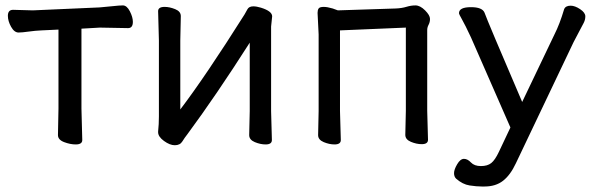

<svg xmlns="http://www.w3.org/2000/svg" viewBox="-20 -512 2175 702"><path d="M256.8 16.1Q236.8 16.1 214.4 7.6Q191.9 -1 191.9 -18.1L193.8 -115.2V-403.8L131.8 -400.9Q108.9 -399.9 84.5 -396.5Q60.1 -393.1 47.9 -393.1Q32.2 -393.1 20.5 -414.1Q8.8 -435.1 8.8 -454.1Q8.8 -476.1 27.8 -476.1L100.1 -474.1L344.2 -484.9Q368.2 -486.8 392.6 -489.5Q417 -492.2 429.2 -492.2Q443.8 -492.2 454.8 -470.7Q465.8 -449.2 465.8 -432.1Q465.8 -409.2 448.2 -409.2L345.2 -411.1L277.8 -407.2V-115.2L280.8 0Q280.8 16.1 256.8 16.1Z M619.1 19Q601.1 19 579.6 3.4Q558.1 -12.2 558.1 -28.8V-30.8Q561 -58.1 561 -85.9V-363.8L558.1 -471.2Q558.1 -486.8 582 -486.8Q600.1 -486.8 620.6 -478.5Q641.1 -470.2 641.1 -453.1L639.2 -363.8V-111.8Q731.9 -233.9 874 -459Q878.9 -466.8 884.5 -477.8Q890.1 -488.8 906.2 -488.8Q918 -488.8 934.1 -483.9Q975.1 -471.2 975.1 -452.1L971.2 -415V-106L974.1 0Q974.1 16.1 951.2 16.1Q932.1 16.1 911.6 7.6Q891.1 -1 891.1 -18.1L893.1 -106V-356Q770 -163.1 665 -21Q655.3 -8.8 646.7 5.1Q638.2 19 619.1 19Z M1203.1 16.1Q1184.1 16.1 1163.6 7.6Q1143.1 -1 1143.1 -18.1L1145 -106V-386.2L1141.1 -464.8Q1141.1 -475.1 1145 -481Q1148.9 -486.8 1164.1 -486.8Q1176.3 -486.8 1196.3 -481L1215.3 -474.1L1427.2 -481Q1449.2 -481.9 1466.1 -487.1Q1482.9 -492.2 1499 -492.2Q1516.1 -492.2 1534.2 -474.1Q1552.2 -456.1 1552.2 -442.9Q1552.2 -431.2 1547.1 -421.6Q1542 -412.1 1542 -401.9V-106.9L1544.9 -1Q1544.9 15.1 1522 15.1Q1502.9 15.1 1482.4 6.6Q1461.9 -2 1461.9 -19L1463.9 -106.9V-411.1L1223.1 -400.9V-106L1226.1 0Q1226.1 16.1 1203.1 16.1Z M1751.5 169.9H1741.2Q1722.2 169.9 1696.8 166Q1671.4 162.1 1647.5 141.1Q1640.1 133.8 1640.1 121.1Q1640.1 107.9 1651.6 88.4Q1663.1 68.8 1676.3 68.8Q1689.5 68.8 1701.9 82Q1714.4 95.2 1738.3 95.2Q1762.2 95.2 1776.1 84.2Q1790 73.2 1804.2 43L1846.2 -45.9L1702.1 -375Q1680.2 -421.9 1669.2 -440.9Q1658.2 -460 1658.2 -463.9Q1658.2 -485.8 1702.1 -485.8Q1743.2 -485.8 1751.5 -465.8Q1762.2 -435.1 1889.2 -139.2L2007.3 -386.2Q2026.4 -423.8 2042.5 -478Q2047.4 -491.2 2066.4 -491.2Q2082 -491.2 2101.1 -478.5Q2120.1 -465.8 2120.1 -452.1Q2120.1 -439.9 2114.3 -428.5Q2108.4 -417 2097.4 -396.5Q2086.4 -376 2077.1 -357.9L1866.2 85Q1846.2 127.9 1819.3 148.9Q1792.5 169.9 1751.5 169.9Z"/></svg>

Font: LXGW WenKai Screen
Style: Regular
Weight: 400
Designer: LXGW / Fontworks Inc.
Foundry: LXGW / Fontworks Inc.
Version: Version 1.510;January 18,2025